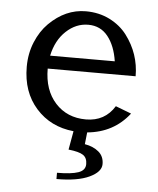

<svg xmlns="http://www.w3.org/2000/svg" viewBox="-49 -492 600 731"><g transform="rotate(5 251.0 -127.0)"><path d="M128.9 -270H376Q367.2 -328.6 338.9 -364.3Q310.5 -399.9 263.7 -399.9Q216.8 -399.9 179.2 -364.7Q141.6 -329.6 128.9 -270ZM124 -220.2Q124 -138.2 168.7 -89.1Q213.4 -40 285.6 -40Q357.9 -40 395 -100.1L455.1 -77.1Q395.5 -0.5 294.9 8.8L290 54.2Q322.3 59.6 343 76.9Q363.8 94.2 363.8 124Q363.8 153.8 319.1 174.8Q274.4 195.8 193.8 195.8V171.9Q248 171.9 274.9 162.6Q301.8 153.3 301.8 129.4Q301.8 105.5 286.1 95Q270.5 84.5 230 80.1L242.7 8.8Q154.3 0 99.1 -62Q43.9 -124 43.9 -220.2Q43.9 -271 62 -314.9Q80.1 -358.4 109.4 -387.7Q172.4 -450.2 250 -450.2Q300.3 -450.2 341.3 -429.7Q381.8 -409.2 407.2 -376Q460 -306.2 460 -220.2Z"/></g></svg>

Font: Pfennig
Style: Medium
Weight: 500
Version: Version 20120410 ; ttfautohint (v0.8)